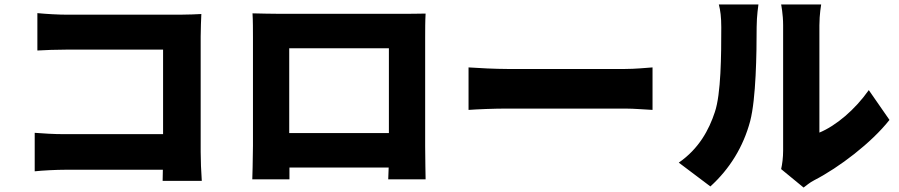

<svg xmlns="http://www.w3.org/2000/svg" viewBox="-20 -783 4040 863"><path d="M887 30C884 -9 882 -66 882 -100V-619C882 -652 884 -696 885 -720C870 -719 822 -717 790 -717H280C244 -717 188 -720 148 -724V-556C179 -558 235 -560 280 -560H713V-180H268C221 -180 175 -183 136 -186V-13C172 -17 235 -20 273 -20H712L711 30Z M1728 -566V-185H1280V-566ZM1891 -614C1891 -648 1891 -689 1893 -722C1853 -721 1815 -721 1788 -721H1230C1201 -721 1156 -722 1115 -723C1117 -692 1117 -646 1117 -614V-128C1117 -73 1114 23 1114 23H1281V-30H1727L1725 23H1893C1893 23 1891 -83 1891 -126Z M2086 -289C2127 -292 2202 -295 2259 -295H2790C2831 -295 2887 -290 2913 -289V-480C2884 -478 2835 -473 2790 -473H2259C2210 -473 2126 -477 2086 -480Z M3173 55C3260 -24 3321 -123 3352 -239C3378 -340 3381 -539 3381 -662C3381 -710 3389 -763 3389 -763H3211C3218 -736 3222 -707 3222 -660C3222 -535 3221 -361 3193 -279C3167 -200 3122 -115 3031 -52ZM3592 60C3606 50 3617 39 3640 27C3751 -30 3897 -141 3978 -244L3885 -378C3823 -290 3738 -218 3663 -187V-669C3663 -718 3671 -763 3671 -763H3491C3491 -763 3500 -719 3500 -670V-106C3500 -75 3496 -44 3491 -23Z"/></svg>

Font: Noto Sans CJK Black
Style: Bold
Weight: 900
Designer: Ryoko NISHIZUKA (kana & ideographs); Paul D. Hunt (Latin, Greek & Cyrillic); Wenlong ZHANG (bopomofo); Sandoll Communica
Foundry: Adobe Systems Incorporated
Version: Version 1.000;PS 1;hotconv 1.0.78;makeotf.lib2.5.61930